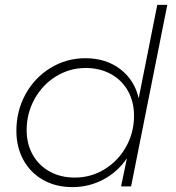

<svg xmlns="http://www.w3.org/2000/svg" viewBox="-20 -762 718 785"><path d="M47 -227Q47 -309 84.5 -377Q122 -445 187 -484.5Q252 -524 329 -524Q413 -524 471.5 -479.5Q530 -435 547 -360L623 -742H664L516 0H475L499 -115Q461 -59 402.5 -28Q344 3 276 3Q209 3 157 -26Q105 -55 76 -107.5Q47 -160 47 -227ZM528 -289Q528 -346 503 -390.5Q478 -435 433 -459.5Q388 -484 330 -484Q265 -484 209.5 -450Q154 -416 121.5 -357.5Q89 -299 89 -230Q89 -173 114 -129Q139 -85 183.5 -60.5Q228 -36 286 -36Q352 -36 407.5 -70Q463 -104 495.5 -162Q528 -220 528 -289Z"/></svg>

Font: TypoPRO Montserrat
Style: Italic
Weight: 275
Italic angle: -11.3°
Designer: Julieta Ulanovsky
Foundry: Julieta Ulanovsky
Version: Version 6.001